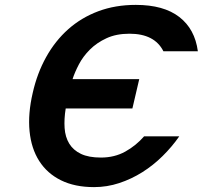

<svg xmlns="http://www.w3.org/2000/svg" viewBox="-20 -752 830 786"><path d="M649 -542Q613 -614 510 -614Q456 -614 416 -595.5Q376 -577 348 -549Q320 -521 303 -488.5Q286 -456 277 -428H550L522 -308H249Q242 -265 244.5 -228Q247 -191 263.5 -164Q280 -137 311.5 -122Q343 -107 393 -107Q449 -107 493 -131.5Q537 -156 570 -194H714Q684 -151 645.5 -113Q607 -75 562.5 -47Q518 -19 468 -2.5Q418 14 365 14Q286 14 229.5 -14Q173 -42 140.5 -93Q108 -144 101 -215Q94 -286 114 -372Q132 -452 169 -518.5Q206 -585 259.5 -632.5Q313 -680 382.5 -706Q452 -732 536 -732Q650 -732 714 -682.5Q778 -633 790 -542Z"/></svg>

Font: Perun
Style: Bold Italic
Weight: 700
Italic angle: -12°
Foundry: Copyright (c) Stefan Peev, Context Ltd, 2016
Version: Version 1.027